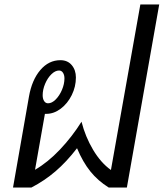

<svg xmlns="http://www.w3.org/2000/svg" viewBox="-20 -835 729 855"><path d="M689 -815 545 0H464Q416 -30 382.5 -71.5Q349 -113 323 -175Q276 -114 227 -72Q178 -30 120 0H38L109 -405Q122 -479 159.5 -523Q197 -567 249 -567Q281 -567 299.5 -545Q318 -523 318 -490Q318 -449 299.5 -411.5Q281 -374 250.5 -351Q220 -328 186 -328H180L136 -79Q193 -112 247 -169Q301 -226 343 -293Q360 -226 394.5 -168Q429 -110 474 -78L605 -815ZM170 -411Q170 -395 176.5 -385Q183 -375 194 -375Q211 -375 228 -392Q245 -409 256 -435Q267 -461 267 -486Q267 -501 260.5 -511Q254 -521 243 -521Q226 -521 209 -504.5Q192 -488 181 -462Q170 -436 170 -411Z"/></svg>

Font: KoHo Medium
Style: Italic
Weight: 500
Italic angle: -10°
Designer: Cadson Demak & Katatrad Team
Foundry: Cadson Demak Co.,Ltd.
Version: Version 1.000